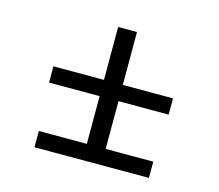

<svg xmlns="http://www.w3.org/2000/svg" viewBox="-79 -603 801 702"><g transform="rotate(15 321.5 -252.0)"><path d="M105 0V-61.5H286.6V-242.2H95.2V-303.7H286.6V-503.9H357.9V-303.7H547.9V-242.2H357.9V-61.5H538.1V0Z"/></g></svg>

Font: Gelasio
Style: Regular
Weight: 400
Designer: Eben Sorkin
Foundry: Eben Sorkin
Version: Version 1.008